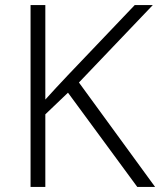

<svg xmlns="http://www.w3.org/2000/svg" viewBox="-20 -734 629 754"><path d="M589 0H519L247 -370L158 -285V0H100V-714H158V-343Q179 -366 200.5 -389.5Q222 -413 245 -437L509 -714H580L290 -410Z"/></svg>

Font: Noto Sans Tamil Light
Style: Regular
Weight: 300
Designer: Jelle Bosma - Monotype Design Team
Foundry: Monotype Imaging Inc.
Version: Version 2.004; ttfautohint (v1.8.4.7-5d5b)